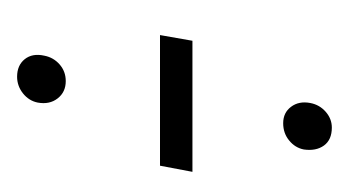

<svg xmlns="http://www.w3.org/2000/svg" viewBox="-110 -350 399 219"><g transform="rotate(-90 89.5 -240.5)"><path d="M3 -220.5H152.5L159 -257.5H10ZM53.5 -61.5Q63.5 -61.5 71.5 -68.5Q79.5 -75.5 81.5 -86Q84 -99 77.2 -108Q70.5 -117 58.5 -117Q47 -117 38.8 -110.2Q30.5 -103.5 28.5 -93.5Q26.5 -79.5 33 -70.5Q39.5 -61.5 53.5 -61.5ZM106.5 -365Q117.5 -365 125.5 -372Q133.5 -379 135.5 -389.5Q138.5 -403 131.5 -411.8Q124.5 -420.5 111.5 -420.5Q101 -420.5 92.5 -413.8Q84 -407 82 -397Q79.5 -383.5 86.8 -374.2Q94 -365 106.5 -365Z"/></g></svg>

Font: Anybody ExtraCondensed Light
Style: Italic
Weight: 300
Width: 2
Italic angle: -10°
Version: Version 1.113;gftools[0.9.25]